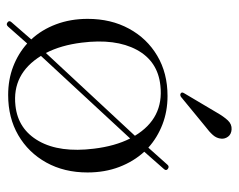

<svg xmlns="http://www.w3.org/2000/svg" viewBox="-88 -598 702 565"><g transform="rotate(90 262.5 -316.0)"><path d="M46.5 12.5Q39.5 7.5 46 0.5L96.5 -57.5Q68 -88 52 -130.5Q36 -173 36 -223.5Q36 -292 64.8 -345Q93.5 -398 144.5 -428.2Q195.5 -458.5 263 -458.5Q308 -458.5 346.8 -443.5Q385.5 -428.5 415 -402L465 -458Q470.5 -464.5 477.5 -459.5Q484 -454.5 478 -448L427 -390Q455.5 -359 471.8 -316.5Q488 -274 488 -223Q488 -154.5 458.8 -101.8Q429.5 -49 378.2 -19.2Q327 10.5 260 10.5Q215 10.5 176.5 -4.2Q138 -19 108.5 -45.5L59 10.5Q53 17.5 46.5 12.5ZM106 -206Q113.5 -145 136.5 -100.5L380 -362.5Q328.5 -448 232.5 -437.5Q160.5 -430 127 -367.8Q93.5 -305.5 106 -206ZM291.5 -11Q361 -18.5 395.8 -80Q430.5 -141.5 418 -242Q410.5 -304 388 -348.5L145 -86Q198 -0.5 291.5 -11ZM311.5 -603Q323.5 -624 334.8 -636Q346 -648 361.5 -647Q375.5 -646 382.5 -636.8Q389.5 -627.5 388.5 -616.5Q387.5 -603 377.8 -592Q368 -581 352.5 -569.5L265.5 -498Q259 -494 254.5 -498Q250.5 -501 255.5 -508.5Z"/></g></svg>

Font: Fraunces 72pt Light
Style: Regular
Weight: 300
Version: Version 1.000;[0bf87f6ff]